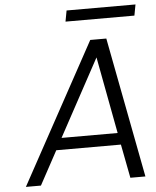

<svg xmlns="http://www.w3.org/2000/svg" viewBox="-57 -892 766 941"><g transform="rotate(-5 326.0 -422.0)"><path d="M645 -844 635 -790H296L306 -844ZM514 -166H196L106 0H32L409 -690H488L620 0H546ZM503 -224 432 -602 227 -224Z"/></g></svg>

Font: Fz Poppins Light
Style: Italic
Weight: 300
Italic angle: -10°
Designer: Ninad Kale (Devanagari), Jonny Pinhorn (Latin)
Foundry: Indian Type Foundry
Version: Vit hóa bi Vntype.Com & FontZin.Com